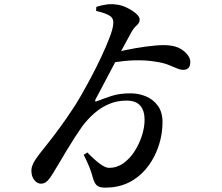

<svg xmlns="http://www.w3.org/2000/svg" viewBox="-20 -822 1040 899"><path d="M504 55Q474 58 456.5 55.5Q439 53 430 42.5Q421 32 415 11Q408 -17 397.5 -42Q387 -67 372 -97L389 -108Q423 -73 448.5 -54.5Q474 -36 490 -36Q527 -36 557.5 -57.5Q588 -79 610 -113.5Q632 -148 644.5 -187Q657 -226 657 -261Q657 -304 636.5 -327.5Q616 -351 573 -351Q528 -351 490.5 -335Q453 -319 421.5 -291.5Q390 -264 364 -229Q348 -206 329.5 -177.5Q311 -149 293 -119Q275 -89 258.5 -61Q242 -33 229 -12Q214 13 201.5 25.5Q189 38 172 38Q154 38 140.5 21Q127 4 127 -23Q127 -39 136 -57.5Q145 -76 167 -104Q187 -129 212.5 -161.5Q238 -194 264.5 -230.5Q291 -267 316 -305Q335 -332 359 -374Q383 -416 408.5 -464Q434 -512 456 -559.5Q478 -607 493 -646Q508 -685 510 -707Q514 -734 495.5 -747Q477 -760 430 -771L431 -790Q457 -798 479 -801Q501 -804 522 -801Q547 -799 573 -786.5Q599 -774 616.5 -759Q634 -744 634 -730Q634 -715 620 -703Q606 -691 594 -669Q587 -656 570.5 -626Q554 -596 533.5 -557.5Q513 -519 492.5 -480Q472 -441 455 -409Q438 -377 429 -360Q424 -351 426 -348Q428 -345 439 -350Q466 -361 503 -373Q540 -385 591 -385Q629 -385 663 -371Q697 -357 719 -327Q741 -297 741 -250Q741 -196 724.5 -144Q708 -92 677.5 -49Q647 -6 603 21.5Q559 49 504 55ZM838 -495Q824 -495 807 -502.5Q790 -510 767 -519Q744 -528 710 -533Q664 -541 610 -539.5Q556 -538 491 -526L511 -574Q560 -587 612 -596Q664 -605 709.5 -609Q755 -613 782 -608Q819 -603 845 -579.5Q871 -556 871 -532Q871 -495 838 -495Z"/></svg>

Font: Noto Serif KR SemiBold
Style: Regular
Weight: 600
Designer: Ryoko NISHIZUKA 西塚涼子 (kana & ideographs); Frank Grießhammer (Latin, Greek & Cyrillic); Wenlong ZHANG 张文龙 (bopomofo); San
Foundry: Adobe
Version: Version 2.003-H1;hotconv 1.1.1;makeotfexe 2.6.0